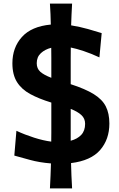

<svg xmlns="http://www.w3.org/2000/svg" viewBox="-20 -903 667 1074"><path d="M259.3 150.9Q261.2 114.7 262.7 79.8Q264.2 44.9 265.1 11.2Q199.7 5.9 147.7 -8.5Q95.7 -22.9 60.1 -32.7L71.8 -171.4Q119.1 -149.4 170.4 -133.1Q221.7 -116.7 266.6 -110.8Q267.1 -135.7 267.1 -160.6Q267.1 -185.5 267.1 -210.9V-329.1L266.1 -329.6Q197.3 -350.6 148.9 -377Q100.6 -403.3 75 -444.1Q49.3 -484.9 49.3 -548.8Q49.3 -636.7 102.5 -696Q155.8 -755.4 264.2 -765.6Q263.7 -793.9 262.5 -823.2Q261.2 -852.5 259.3 -882.8H383.3Q381.3 -851.1 380.1 -820.8Q378.9 -790.5 377.9 -761.2Q426.3 -753.4 472.4 -740.5Q518.6 -727.5 548.8 -717.8L536.1 -582Q489.7 -603.5 448.5 -617.2Q407.2 -630.9 376 -637.2Q375.5 -608.4 375.5 -579.6Q375.5 -550.8 375.5 -521.5V-432.1Q457 -405.8 504.4 -376.5Q551.8 -347.2 571.8 -307.9Q591.8 -268.6 591.8 -211.9Q591.8 -123.5 540.3 -64Q488.8 -4.4 377.4 9.3Q378.4 43.5 379.6 78.9Q380.9 114.3 383.3 150.9ZM185.5 -549.3Q185.5 -519.5 205.3 -501.7Q225.1 -483.9 267.1 -467.8V-521.5Q267.1 -550.3 267.1 -578.9Q267.1 -607.4 266.6 -635.7Q231.9 -627 208.7 -605.7Q185.5 -584.5 185.5 -549.3ZM375.5 -210.9Q375.5 -187 375.5 -163.3Q375.5 -139.6 375.5 -115.7Q412.6 -125.5 434.3 -148.4Q456.1 -171.4 456.1 -210.4Q456.1 -240.2 435.1 -259.5Q414.1 -278.8 375.5 -293.9Z"/></svg>

Font: Pinar-FD SemiBold
Style: Regular
Weight: 600
Designer: Amin Abedi
Version: Version 2.000